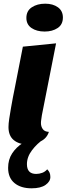

<svg xmlns="http://www.w3.org/2000/svg" viewBox="-20 -763 361 1041"><path d="M222 -592Q179 -592 151 -611Q123 -630 123 -666Q123 -704 152.5 -723.5Q182 -743 225 -743Q267 -743 294 -723.5Q321 -704 321 -668Q321 -630 292.5 -611Q264 -592 222 -592ZM129 20Q83 20 54.5 -3.5Q26 -27 26 -74Q26 -92 30 -119Q34 -146 39.5 -177Q45 -208 50 -235Q55 -262 59 -280L104 -510L284 -528L207 -138Q206 -129 204 -117Q202 -105 202 -96Q202 -77 212 -63Q222 -49 245 -48Q234 -13 200 3.5Q166 20 129 20ZM151 258Q93 258 58.5 229.5Q24 201 24 147Q24 102 46 68.5Q68 35 103.5 12.5Q139 -10 178 -22L220 -16V-11Q181 15 153.5 51.5Q126 88 126 127Q126 180 176 180Q193 180 209 174Q225 168 236 155Q245 164 249 173.5Q253 183 253 197Q253 221 227 239.5Q201 258 151 258Z"/></svg>

Font: Sansita Swashed
Style: Bold
Weight: 700
Designer: Pablo Cosgaya
Foundry: Omnibus-Type
Version: Version 1.003; ttfautohint (v1.8.3)